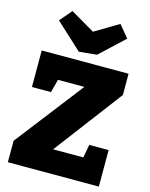

<svg xmlns="http://www.w3.org/2000/svg" viewBox="-142 -1079 914 1168"><g transform="rotate(15 315.0 -495.0)"><path d="M24 0V-135L372 -585L393 -563H149L194 -583L167 -480H47V-710H594V-576L247 -117L241 -147H494L455 -120L475 -230H597V0ZM468 -990 531 -914 379 -772 267 -761 101 -914 166 -990 391 -858 250 -860Z"/></g></svg>

Font: Bitter Thin Black
Style: Regular
Weight: 900
Version: Version 3.020